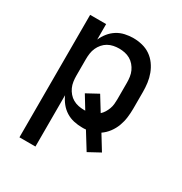

<svg xmlns="http://www.w3.org/2000/svg" viewBox="-173 -656 946 998"><g transform="rotate(30 300.0 -156.5)"><path d="M85 215V-520H181V-427Q191 -450 207 -470Q223 -490 244.5 -503.5Q266 -517 291 -522.5Q316 -528 341 -528Q368 -528 394.5 -521.5Q421 -515 443 -500Q465 -485 481 -463Q497 -441 506.5 -415.5Q516 -390 519.5 -363.5Q523 -337 523 -310V-210Q523 -183 519.5 -156Q516 -129 506.5 -103.5Q497 -78 480.5 -56Q464 -34 442 -19L496 69L426 107L364 7Q358 8 352.5 8Q347 8 341 8Q316 8 291 2.5Q266 -3 244.5 -16.5Q223 -30 207 -50Q191 -70 181 -93V215ZM304 -76H312L265 -153L335 -191L388 -105Q399 -115 406.5 -127.5Q414 -140 419 -153.5Q424 -167 425.5 -181.5Q427 -196 427 -210V-310Q427 -327 424.5 -344.5Q422 -362 415 -377.5Q408 -393 396.5 -406.5Q385 -420 370 -428.5Q355 -437 338 -440.5Q321 -444 304 -444Q287 -444 270 -440.5Q253 -437 238 -428.5Q223 -420 211.5 -406.5Q200 -393 193 -377.5Q186 -362 183.5 -344.5Q181 -327 181 -310V-210Q181 -193 183.5 -175.5Q186 -158 193 -142.5Q200 -127 211.5 -113.5Q223 -100 238 -91.5Q253 -83 270 -79.5Q287 -76 304 -76Z"/></g></svg>

Font: Iosevka Fixed Curly Md Ex
Style: Regular
Weight: 500
Width: 7
Monospace: yes
Designer: Belleve Invis
Foundry: Belleve Invis
Version: Version 30.1.2